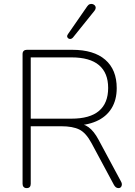

<svg xmlns="http://www.w3.org/2000/svg" viewBox="-20 -961 694 987"><path d="M117 6Q107 6 101.5 0Q96 -6 96 -16V-683Q96 -694 102 -699.5Q108 -705 118 -705H351Q462 -705 521 -654Q580 -603 580 -508Q580 -447 553 -403.5Q526 -360 474.5 -337.5Q423 -315 351 -315L362 -327H370Q408 -327 435.5 -307Q463 -287 487 -242L602 -28Q607 -20 606.5 -12Q606 -4 601.5 1Q597 6 590 6Q581 6 575.5 1.5Q570 -3 566 -10L450 -226Q422 -278 388 -295Q354 -312 295 -312H138V-16Q138 -6 133 0Q128 6 117 6ZM138 -351H347Q442 -351 489 -391Q536 -431 536 -509Q536 -586 489 -626Q442 -666 347 -666H138ZM355 -768Q350 -762 343.5 -761Q337 -760 332 -763Q327 -766 325.5 -772Q324 -778 329 -785L428 -928Q434 -937 441.5 -939.5Q449 -942 456 -940Q463 -938 467.5 -933Q472 -928 472 -921Q472 -914 466 -906Z"/></svg>

Font: Nunito ExtraLight ExtraLight
Style: Regular
Weight: 250
Version: Version 3.602